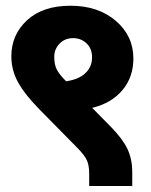

<svg xmlns="http://www.w3.org/2000/svg" viewBox="-20 -655 519 660"><path d="M206.5 -376.5 207 -375.5Q250 -381.8 272.7 -402.8Q295.4 -423.8 296.4 -455.1Q297.4 -486.3 278.3 -505.1Q259.3 -523.9 231.2 -523.9Q203.1 -523.9 184.8 -505.1Q166.5 -486.3 166.5 -459.5Q166.5 -432.6 175.3 -415.8Q184.1 -398.9 206.5 -376.5ZM286.6 -15.6V-57.6Q286.6 -86.4 278.8 -103.8Q271 -121.1 246.1 -146.5L114.3 -280.3Q64.9 -330.6 42 -372.3Q19 -414.1 19 -461.4Q19 -535.6 73 -585.4Q127 -635.3 222.2 -635.3Q317.4 -635.3 377.9 -583.5Q438.5 -531.7 438.5 -453.6Q438.5 -390.1 400.9 -345.2Q363.3 -300.3 296.9 -284.2L362.8 -217.3Q401.9 -177.2 418.2 -142.6Q434.6 -107.9 434.6 -63.5V-15.6Z"/></svg>

Font: Yantramanav Black
Style: Regular
Weight: 900
Version: Version 1.001;PS 1.0;hotconv 1.0.72;makeotf.lib2.5.5900; ttf